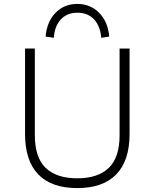

<svg xmlns="http://www.w3.org/2000/svg" viewBox="-20 -953 790 981"><path d="M375 8Q243 8 175.5 -62Q108 -132 108 -268V-705H158V-263Q158 -148 213.5 -95Q269 -42 375 -42Q480 -42 535.5 -95Q591 -148 591 -263V-705H642V-268Q642 -132 574 -62Q506 8 375 8ZM255 -760 213 -766Q220 -844 264.5 -888.5Q309 -933 375 -933Q442 -933 487 -887Q532 -841 538 -766L497 -760Q493 -818 461.5 -853Q430 -888 375 -888Q323 -888 291 -854Q259 -820 255 -760Z"/></svg>

Font: Nunito Sans 7pt ExtraLight
Style: Regular
Weight: 250
Designer: Vernon Adams
Foundry: Vernon Adams
Version: Version 3.101;gftools[0.9.27]